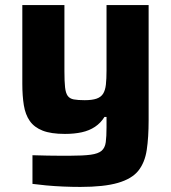

<svg xmlns="http://www.w3.org/2000/svg" viewBox="-20 -530 674 757"><path d="M297 207Q264 207 229 205.5Q194 204 162 201Q130 198 108 195V82Q142 83 168 83.5Q194 84 215.5 84Q237 84 256 84Q308 84 337.5 80Q367 76 380.5 64.5Q394 53 397 30.5Q400 8 400 -28V-69H392Q377 -45 354.5 -30Q332 -15 302.5 -8.5Q273 -2 236 -2Q181 -2 148 -15Q115 -28 97.5 -53Q80 -78 74 -115Q68 -152 68 -199V-510H234V-249Q234 -209 236.5 -186Q239 -163 247 -152Q255 -141 271 -138Q287 -135 314 -135Q343 -135 360.5 -141Q378 -147 386.5 -160.5Q395 -174 397.5 -196.5Q400 -219 400 -252V-510H566V-56Q566 12 558.5 61.5Q551 111 525.5 143Q500 175 445 191Q390 207 297 207Z"/></svg>

Font: Saira SemiExpanded
Style: Bold
Weight: 700
Width: 6
Designer: Hector Gatti with collaboration of the Omnibus-Type team
Foundry: Omnibus-Type
Version: Version 1.101